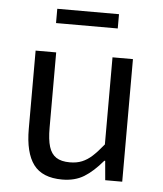

<svg xmlns="http://www.w3.org/2000/svg" viewBox="-50 -702 643 758"><g transform="rotate(5 271.5 -323.0)"><path d="M157.2 -485.8V-187Q157.2 -140.1 165.8 -112.3Q174.3 -84.5 194.1 -71.3Q213.9 -58.1 248.5 -58.1Q275.9 -58.1 296.6 -66.7Q317.4 -75.2 336.4 -92.5Q355.5 -109.9 380.4 -140.6V-485.8H461.4V0H394L387.2 -76.2H383.8Q346.2 -31.7 310.3 -9.8Q274.4 12.2 224.1 12.2Q145.5 12.2 110.6 -34.4Q75.7 -81.1 75.7 -176.3V-485.8ZM391.1 -657.7V-601.1H146.5V-657.7Z"/></g></svg>

Font: Varta
Style: Regular
Weight: 400
Designer: Joana Correia, Viktoriya Grabowska, Eben Sorkin
Foundry: Sorkin Type
Version: Version 1.003; ttfautohint (v1.3) -l 8 -r 24 -G 200 -x 12 -H